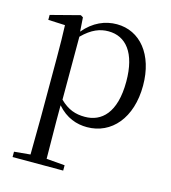

<svg xmlns="http://www.w3.org/2000/svg" viewBox="-116 -550 870 978"><g transform="rotate(15 319.0 -60.5)"><path d="M211 -12.7V-344.7C261 -394.7 304 -409.8 348 -409.8C439.1 -409.8 501.1 -337.7 501.1 -185.7C501.1 -19.7 430.1 42.3 343.1 42.3C294 42.3 254 29.3 211 -12.7ZM209 17.3C257 72.4 313 90.3 367 90.3C496 90.3 589 -16.7 589 -187.7C589 -351.7 502 -455.7 380 -455.7C319 -455.7 258 -430.7 208 -370.7L203 -444.7L190 -452.7L36 -412.7V-386.7L124.9 -382.7C127 -332.7 127.9 -279.7 127.9 -211.7V102.2L126 299.2L41 307.2V335.3H307.9V307.2L210.9 299.2L209 102.2Z"/></g></svg>

Font: YuFanDanQingSong
Style: Regular
Weight: 100
Foundry: 余繁
Version: Version 1.0